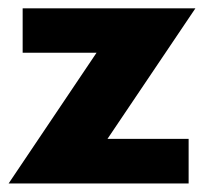

<svg xmlns="http://www.w3.org/2000/svg" viewBox="-22 -430 490 450"><path d="M31.1 -410.5H436L229.9 -104.5H420.1V0H-1.8L204.3 -306.4H31.1Z"/></svg>

Font: League Spartan Extralight
Style: Regular
Weight: 200
Foundry: The League of Moveable Type
Version: Version 2.300; ttfautohint (v1.8.3)